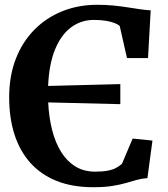

<svg xmlns="http://www.w3.org/2000/svg" viewBox="-20 -771 703 802"><path d="M369 11Q282.1 11 216.4 -15.3Q150.8 -41.6 106.7 -91Q62.5 -140.3 40.4 -209.6Q18.3 -278.8 18.3 -364.4Q18.3 -453.3 45.8 -524.6Q73.4 -595.8 123.1 -646.4Q172.9 -697 240 -724Q307.1 -751 385.8 -751Q421.9 -751 452.8 -748Q483.7 -744.9 510.7 -740.7Q537.7 -736.5 562.2 -732.9Q586.7 -729.2 609.5 -727.7L598.3 -528.5H510.4L480.1 -662.2Q473.6 -668.8 459.3 -674.5Q444.9 -680.2 423.3 -684Q401.7 -687.8 372.4 -687.8Q318.9 -687.8 277.1 -656.9Q235.3 -626 210.1 -564.7Q184.8 -503.3 181 -412L482.6 -419.7V-335.9L181.3 -343.2Q184.3 -280.7 197.8 -227.9Q211.2 -175.1 235.4 -136.2Q259.7 -97.3 295.1 -75.6Q330.5 -54 377.2 -54Q410 -54 431.4 -58.4Q452.8 -62.8 466.2 -70.4Q479.7 -78 489.4 -86.7L534.1 -192.2L616.8 -183.8L595.8 -27Q571.9 -25.4 550.7 -19.4Q529.5 -13.4 505.2 -6.3Q480.9 0.7 448.2 5.9Q415.5 11 369 11Z"/></svg>

Font: Merriweather 7pt Light
Style: Regular
Weight: 300
Designer: Eben Sorkin
Foundry: Eben Sorkin
Version: Version 2.200;gftools[0.9.31]